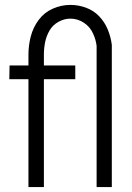

<svg xmlns="http://www.w3.org/2000/svg" viewBox="-20 -763 540 783"><path d="M96 0V-440H18L19 -496H96V-540Q96 -578 105.5 -614.5Q115 -651 137.5 -681.5Q160 -712 195 -727.5Q230 -743 267 -743Q300 -743 331 -731.5Q362 -720 384.5 -696.5Q407 -673 419.5 -642.5Q432 -612 436 -580V0H374V-576Q371 -601 360 -625Q348 -653 322.5 -670Q297 -687 267 -687Q242 -687 218.5 -674Q195 -661 182 -638.5Q169 -616 164 -591Q159 -566 159 -540V-496H287V-440H159V0Z"/></svg>

Font: Iosevka SS01 Light
Style: Regular
Weight: 300
Monospace: yes
Designer: Belleve Invis
Foundry: Belleve Invis
Version: 2.3.3; ttfautohint (v1.8.3)